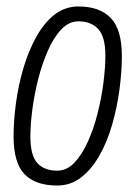

<svg xmlns="http://www.w3.org/2000/svg" viewBox="-20 -564 423 594"><path d="M157 10Q90 10 56 -25Q22 -60 22 -142Q22 -191 29.5 -246Q37 -301 52.5 -353.5Q68 -406 92 -449.5Q116 -493 148.5 -518.5Q181 -544 223 -544Q288 -544 322.5 -508.5Q357 -473 357 -391Q357 -341 349.5 -286Q342 -231 327 -178.5Q312 -126 288 -83.5Q264 -41 231.5 -15.5Q199 10 157 10ZM157 -36Q187 -36 210.5 -61Q234 -86 252 -126Q270 -166 282 -213.5Q294 -261 300 -308Q306 -355 306 -392Q306 -450 284 -474Q262 -498 223 -498Q193 -498 169.5 -473Q146 -448 128 -407Q110 -366 98 -318.5Q86 -271 80 -224.5Q74 -178 74 -142Q74 -83 95.5 -59.5Q117 -36 157 -36Z"/></svg>

Font: Georama SemiCondensed Light
Style: Italic
Weight: 300
Width: 4
Italic angle: -9°
Designer: Jean-Baptiste Levee
Foundry: Production Type
Version: Version 1.000